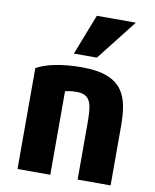

<svg xmlns="http://www.w3.org/2000/svg" viewBox="-91 -890 783 969"><g transform="rotate(10 301.0 -405.5)"><path d="M363 -613H245L326 -821H526ZM543 10H374V-266C374 -364 373 -425 294 -425C264 -425 250 -422 234 -418V10H66V-507C115 -535 196 -552 299 -552C515 -552 543 -441 543 -291Z"/></g></svg>

Font: Repo ExtraBold
Style: Bold
Weight: 700
Designer: Stefan Peev
Foundry: Context Ltd
Version: Version 1.502